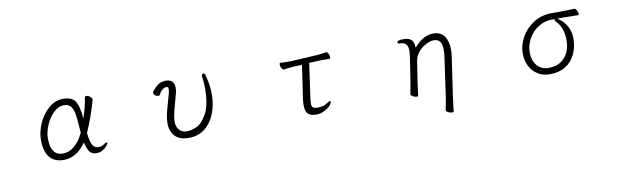

<svg xmlns="http://www.w3.org/2000/svg" viewBox="-43 -937 5086 1571"><g transform="rotate(-10 2500.0 -151.5)"><path d="M421 13Q263 13 263 -184Q263 -246 293.5 -316Q324 -386 378.5 -433.5Q433 -481 499 -481Q565 -481 595 -445Q625 -409 636 -294Q667 -391 677 -457Q679 -471 691 -471Q705 -471 721 -458Q737 -445 737 -433L736 -429Q720 -369 695 -299Q670 -229 644 -171Q652 -96 668 -70.5Q684 -45 707 -42L717 -41Q745 -41 762 -55Q779 -68 788 -68Q793 -68 793 -62Q793 -53 779 -36.5Q765 -20 742 -7.5Q719 5 694 5Q661 5 640.5 -15.5Q620 -36 605 -99Q563 -39 517 -13Q471 13 421 13ZM421 -40Q524 -40 594 -182Q592 -201 590 -237Q586 -307 578 -347Q570 -387 551 -407.5Q532 -428 499 -428Q451 -428 410.5 -389Q370 -350 345.5 -292Q321 -234 321 -182Q321 -40 421 -40Z M1666 -485Q1676 -485 1681 -471Q1705 -385 1705 -306Q1705 -222 1677 -149Q1649 -76 1593.5 -31.5Q1538 13 1459 13Q1379 13 1342.5 -29.5Q1306 -72 1306 -134Q1306 -169 1315.5 -211Q1325 -253 1344 -319Q1352 -346 1359 -372Q1365 -398 1365 -409Q1365 -420 1360.5 -424.5Q1356 -429 1348 -429Q1331 -429 1314 -414.5Q1297 -400 1284 -374Q1280 -369 1272 -369Q1259 -369 1246.5 -378.5Q1234 -388 1234 -400Q1234 -408 1240 -415Q1269 -451 1294 -466Q1319 -481 1354 -481Q1387 -481 1405 -463Q1423 -445 1423 -409Q1423 -390 1417 -366L1401 -306Q1384 -246 1375 -206.5Q1366 -167 1366 -135Q1366 -96 1389 -69.5Q1412 -43 1453 -43Q1487 -43 1532.5 -62Q1578 -81 1618.5 -153.5Q1659 -226 1659 -368Q1659 -414 1651 -464V-468Q1651 -475 1655.5 -480Q1660 -485 1666 -485Z M2623 -72Q2639 -84 2647 -84Q2652 -84 2652 -77Q2652 -62 2632.5 -42.5Q2613 -23 2582 -8.5Q2551 6 2521 6Q2472 6 2450.5 -15Q2429 -36 2429 -87Q2429 -114 2433 -141L2473 -415L2405 -413Q2403 -413 2349 -407Q2326 -403 2322 -403H2321Q2312 -403 2303 -418Q2294 -433 2294 -449Q2294 -462 2302 -462Q2315 -462 2325 -461L2379 -460L2405 -461L2601 -472Q2623 -473 2650.5 -477Q2678 -481 2684 -482H2686Q2695 -482 2703 -467Q2711 -452 2711 -437Q2711 -424 2704 -424L2639 -425Q2612 -425 2601 -424L2534 -420L2494 -137Q2490 -111 2490 -91Q2490 -68 2499 -59Q2508 -50 2529 -48H2540Q2562 -48 2584.5 -53.5Q2607 -59 2623 -72Z M3618 182Q3601 182 3584 173.5Q3567 165 3567 155V153Q3578 103 3584 66L3632 -273Q3637 -311 3637 -334Q3637 -379 3621 -402.5Q3605 -426 3569 -426Q3542 -426 3506.5 -408.5Q3471 -391 3442 -358Q3413 -325 3406 -280L3379 -105Q3378 -98 3371 -44L3366 0Q3366 5 3356 5Q3340 5 3322.5 -4.5Q3305 -14 3305 -23V-25Q3315 -73 3321 -111L3355 -329Q3359 -362 3359 -374Q3359 -448 3299 -448H3289Q3282 -448 3278 -452Q3274 -456 3274 -461Q3274 -478 3327 -478Q3367 -478 3390 -460Q3413 -442 3414 -392Q3490 -481 3573 -481Q3638 -481 3667 -438Q3696 -395 3696 -327Q3696 -295 3692 -271L3642 72L3629 178Q3629 182 3618 182Z M4776 -432Q4776 -423 4770 -423Q4682 -425 4644 -425H4596Q4648 -391 4673 -345Q4698 -299 4698 -244Q4698 -170 4670 -111.5Q4642 -53 4588.5 -20Q4535 13 4458 13Q4401 13 4358 -14Q4315 -41 4291.5 -88Q4268 -135 4268 -193Q4268 -262 4305 -327.5Q4342 -393 4408 -435Q4474 -477 4558 -477H4640Q4694 -477 4745 -480H4746Q4756 -480 4766 -463.5Q4776 -447 4776 -432ZM4457 -40Q4544 -40 4592 -95.5Q4640 -151 4640 -238Q4640 -290 4626 -330Q4612 -370 4582 -401Q4573 -409 4573 -417V-425H4554Q4489 -425 4436.5 -391Q4384 -357 4355 -303Q4326 -249 4326 -193Q4326 -123 4361.5 -81.5Q4397 -40 4457 -40Z"/></g></svg>

Font: JyunsaiKaai Light
Style: Regular
Weight: 300
Designer: Fontworks Inc.
Version: Version 0.030;April 7, 2024;FontCreator 14.0.0.2901 64-bit